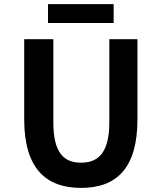

<svg xmlns="http://www.w3.org/2000/svg" viewBox="-20 -902 788 936"><path d="M534 -882H214V-790H534ZM375 14C549 14 650 -83 650 -320V-711H513V-307C513 -158 460 -109 375 -109C290 -109 240 -158 240 -307V-711H98V-320C98 -83 202 14 375 14Z"/></svg>

Font: Spoqa Han Sans Neo Bold
Style: Bold
Weight: 700
Designer: [Spoqa Han Sans Neo] Dong-huui Kim  Younghwa Kang  Yujin Lee  [Noto Sans] Ryoko NISHIZUKA  (kana & ideographs); Paul D. 
Foundry: Spoqa (http://www.spoqa-han-sans.com)
Version: Version 1.100;hotconv 1.0.109;makeotfexe 2.5.65596